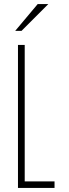

<svg xmlns="http://www.w3.org/2000/svg" viewBox="-20 -920 340 940"><path d="M68 0V-700H101V-32H247V0ZM54.5 -769 164.5 -900H216.5L85.5 -769Z"/></svg>

Font: Trispace Condensed Thin
Style: Regular
Weight: 100
Width: 3
Designer: Tyler Finck
Foundry: Etcetera Type Company
Version: Version 1.210; ttfautohint (v1.8.3)